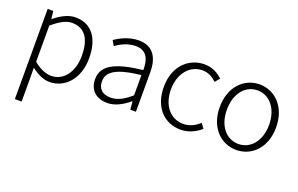

<svg xmlns="http://www.w3.org/2000/svg" viewBox="-93 -926 2393 1543"><g transform="rotate(20 1103.5 -155.0)"><path d="M100 237H158V46L157 -52C211 -10 264 13 314 13C439 13 549 -93 549 -275C549 -440 477 -547 335 -547C270 -547 208 -509 157 -468H155L148 -534H100ZM310 -38C270 -38 215 -55 158 -103V-412C220 -466 273 -496 324 -496C442 -496 487 -403 487 -274C487 -132 412 -38 310 -38Z M806 13C875 13 938 -24 991 -68H995L1001 0H1049V-338C1049 -456 1004 -547 876 -547C790 -547 716 -505 676 -478L701 -435C739 -462 799 -496 869 -496C970 -496 992 -414 990 -335C756 -309 651 -252 651 -135C651 -35 720 13 806 13ZM818 -37C758 -37 709 -64 709 -138C709 -219 780 -269 990 -292V-119C928 -65 877 -37 818 -37Z M1434 13C1501 13 1560 -16 1606 -56L1577 -97C1541 -64 1493 -38 1439 -38C1327 -38 1252 -130 1252 -266C1252 -403 1333 -496 1440 -496C1489 -496 1528 -473 1561 -442L1594 -482C1558 -515 1509 -547 1438 -547C1306 -547 1191 -444 1191 -266C1191 -89 1296 13 1434 13Z M1910 13C2039 13 2151 -89 2151 -266C2151 -444 2039 -547 1910 -547C1781 -547 1669 -444 1669 -266C1669 -89 1781 13 1910 13ZM1910 -38C1805 -38 1730 -130 1730 -266C1730 -403 1805 -496 1910 -496C2015 -496 2091 -403 2091 -266C2091 -130 2015 -38 1910 -38Z"/></g></svg>

Font: Noto Sans HK Light
Style: Regular
Weight: 300
Designer: Ryoko NISHIZUKA 西塚涼子 (kana, bopomofo & ideographs); Paul D. Hunt (Latin, Greek & Cyrillic); Sandoll Communications 산돌커뮤니
Foundry: Adobe
Version: Version 2.004;hotconv 1.0.118;makeotfexe 2.5.65603